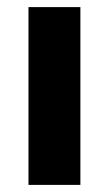

<svg xmlns="http://www.w3.org/2000/svg" viewBox="-20 -520 306 540"><path d="M60.1 0V-500H206.1V0Z"/></svg>

Font: Orkney
Style: Bold
Weight: 700
Designer: Samuel Oakes and Alfredo Marco Pradil
Foundry: Alfredo Marco Pradil
Version: 1.0